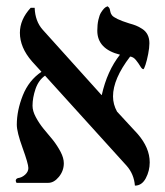

<svg xmlns="http://www.w3.org/2000/svg" viewBox="-20 -579 521 608"><path d="M453.1 -441.9Q453.1 -427.7 449.2 -407.7Q445.3 -387.7 440.7 -373.8Q436 -359.9 434.1 -359.9Q429.7 -359.9 424.1 -369.4Q418.5 -378.9 410.4 -388.9Q402.3 -398.9 392.1 -399.9Q337.9 -329.1 337.9 -273.9Q337.9 -248.5 350.6 -225.6L416 -154.8Q454.1 -110.8 454.1 -64.9Q454.1 -38.1 441.7 -14.6Q429.2 8.8 407.2 8.8Q404.3 -27.8 380.9 -54.2L122.6 -339.4Q102.1 -325.2 92.5 -297.4Q83 -269.5 83 -244.1Q83 -227.5 93.3 -208.3Q103.5 -189 118.2 -170.9L147.5 -135.7Q161.6 -117.7 171.9 -98.1Q182.1 -78.6 182.1 -62Q182.1 -38.1 166.5 -19Q150.9 0 132.8 0H32.2Q29.8 -4.9 29.8 -5.9Q29.8 -13.2 37.1 -15.1Q49.3 -16.6 59.6 -25.9Q69.8 -35.2 69.8 -46.9Q69.8 -60.1 51.5 -110.6Q33.2 -161.1 33.2 -184.1Q33.2 -229 52.2 -276.9Q71.3 -324.7 111.3 -351.6L81.1 -384.8Q43 -428.7 43 -475.1Q43 -517.1 77.1 -554.2H89.8Q91.3 -511.7 115.2 -484.9L300.8 -278.8L302.2 -277.8Q319.3 -354.5 359.9 -405.8Q288.1 -423.8 288.1 -481.9Q288.1 -501 291.5 -516.1Q294.9 -531.2 299.8 -539.1Q304.7 -546.9 309.3 -551.8Q314 -556.6 317.4 -557.6L320.8 -559.1Q326.2 -555.2 327.6 -550Q329.1 -544.9 329.8 -540.5Q330.6 -536.1 334.5 -530.8Q338.4 -525.4 352.1 -518.8Q365.7 -512.2 389.2 -504.9Q401.9 -501.5 410.6 -498Q419.4 -494.6 430.4 -487.5Q441.4 -480.5 447.3 -469Q453.1 -457.5 453.1 -441.9Z"/></svg>

Font: Linux Biolinum G
Style: Regular
Weight: 400
Designer: Philipp H. Poll
Foundry: Philipp H. Poll
Version: Version 1.1.0 ; ttfautohint (v1.6)